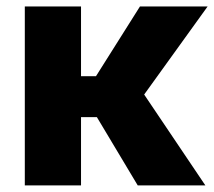

<svg xmlns="http://www.w3.org/2000/svg" viewBox="-20 -562 649 582"><path d="M225.6 -542.5V0H55.2V-542.5ZM609.4 -542.5 367.7 -207H188L186.5 -331.1H271L404.3 -542.5ZM397.5 0 269.5 -213.9 407.2 -290 602.5 0Z"/></svg>

Font: Inter 16pt ExtraBold
Style: Regular
Weight: 800
Version: Version 4.001;git-66647c0bb